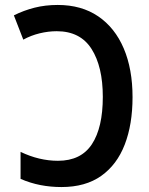

<svg xmlns="http://www.w3.org/2000/svg" viewBox="-20 -745 603 775"><path d="M228 10Q184 10 143 2Q102 -6 63 -23V-132Q138 -96 214 -96Q307 -96 351 -163Q395 -230 395 -354Q395 -476 349.5 -547.5Q304 -619 209 -619Q175 -619 140 -610.5Q105 -602 74 -585L36 -683Q76 -703 119.5 -714Q163 -725 213 -725Q309 -725 376.5 -679Q444 -633 479.5 -549.5Q515 -466 515 -353Q515 -243 483.5 -161.5Q452 -80 388.5 -35Q325 10 228 10Z"/></svg>

Font: Noto Sans Mono SemiCondensed SemiBold
Style: Regular
Weight: 600
Width: 4
Designer: Monotype Design Team
Foundry: Monotype Imaging Inc.
Version: Version 2.014; ttfautohint (v1.8.4.7-5d5b)